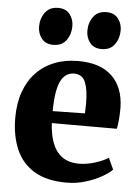

<svg xmlns="http://www.w3.org/2000/svg" viewBox="-56 -840 648 895"><g transform="rotate(5 268.0 -393.0)"><path d="M289 11Q195.5 11 137.2 -24.5Q79 -60 52 -123.2Q25 -186.5 25 -269.5Q25 -338 44.2 -391.5Q63.5 -445 99 -482.2Q134.5 -519.5 184 -539Q233.5 -558.5 294.5 -558.5Q398.5 -558.5 453 -506.2Q507.5 -454 509.5 -360Q509.5 -326 507.2 -301.2Q505 -276.5 501 -259.5H197Q199.5 -214 209.8 -180.8Q220 -147.5 237.8 -125.5Q255.5 -103.5 280.8 -92.8Q306 -82 339 -82Q376 -82 415 -94.5Q454 -107 476 -121.5L500.5 -68.5Q486 -52.5 453.5 -34Q421 -15.5 378.2 -2.2Q335.5 11 289 11ZM196 -315.5 346.5 -318Q347 -330.5 347.5 -342Q348 -353.5 348 -365.5Q348 -428 333.8 -463.2Q319.5 -498.5 280.5 -498.5Q263 -498.5 248 -490.2Q233 -482 221.2 -462Q209.5 -442 203 -406.2Q196.5 -370.5 196 -315.5ZM171 -623.5Q135.5 -623.5 117 -647.2Q98.5 -671 98.5 -702.5Q98.5 -741.5 119.5 -769.2Q140.5 -797 179.5 -797H180.5Q216.5 -797 234.8 -773.2Q253 -749.5 253 -718Q253 -680 232.5 -651.8Q212 -623.5 172 -623.5ZM397 -623.5Q361 -623.5 342.8 -647.2Q324.5 -671 324.5 -702.5Q324.5 -741.5 345.2 -769.2Q366 -797 405.5 -797H406.5Q442 -797 460.5 -773.2Q479 -749.5 479 -718Q479 -680 458.5 -651.8Q438 -623.5 398 -623.5Z"/></g></svg>

Font: Merriweather 48pt Black
Style: Regular
Weight: 900
Version: Version 2.100